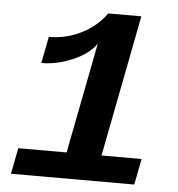

<svg xmlns="http://www.w3.org/2000/svg" viewBox="-49 -706 698 752"><g transform="rotate(5 300.0 -329.5)"><path d="M21.5 0 41.5 -102.1H231.4L315.9 -537.1Q288.6 -496.6 226.3 -469.5Q164.1 -442.4 102.1 -442.4L122.6 -546.9Q190.9 -546.9 250.2 -576.9Q309.6 -606.9 346.7 -658.7H476.6L368.7 -102.1H526.4L506.3 0Z"/></g></svg>

Font: Liberation Mono
Style: Bold Italic
Weight: 700
Italic angle: -12°
Monospace: yes
Designer: Steve Matteson
Foundry: Ascender Corporation
Version: Version 2.1.5